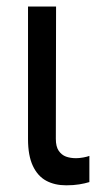

<svg xmlns="http://www.w3.org/2000/svg" viewBox="-20 -550 289 577"><path d="M148.5 -530.4 147.8 -132.6Q147.8 -109.5 156.4 -96.9Q165.1 -84.3 178.3 -79.4Q191.6 -74.6 208.6 -74.6Q218.2 -74.6 230.5 -76.8Q242.7 -79.1 248.6 -81.5V-2.8Q234.8 1.4 217.9 4.1Q201 6.9 178.9 6.9Q144.3 6.9 118.8 -6.9Q93.2 -20.7 78.7 -51.6Q64.2 -82.5 64.2 -131.9V-530.4Z"/></svg>

Font: Pretendard Variable
Style: Regular
Weight: 400
Designer: Base glyphs from Inter by Rasmus Andersson; Hangul glyphs from Noto Sans CJK(Source Han Sans) by Jang Soo-young and Kang
Foundry: Kil Hyung-jin
Version: Version 1.100;FEAKit 1.0